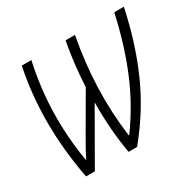

<svg xmlns="http://www.w3.org/2000/svg" viewBox="-122 -662 805 794"><g transform="rotate(-30 280.0 -265.0)"><path d="M73.7 0Q46.4 -144.5 46.9 -276.9Q47.4 -409.2 72.8 -529.8H118.7Q66.9 -299.8 106.9 -60.5H109.4Q120.6 -83.5 131.8 -103.3Q143.1 -123 153.8 -142.1L257.3 -320.3Q259.8 -372.6 266.1 -426.8Q272.5 -481 281.7 -529.8H326.7Q304.2 -411.1 300 -294.4Q295.9 -177.7 311.5 -59.6H314.5Q389.2 -162.6 436.5 -277.1Q483.9 -391.6 514.2 -529.8H560.1Q527.3 -374.5 470.2 -245.4Q413.1 -116.2 317.4 0H276.9Q266.1 -61 261.5 -124Q256.8 -187 257.8 -247.6L115.7 0Z"/></g></svg>

Font: Open Sans Condensed Light
Style: Italic
Weight: 300
Width: 3
Italic angle: -12°
Designer: Monotype Design Team
Foundry: Monotype Imaging Inc.
Version: Version 3.000; ttfautohint (v1.8.4)